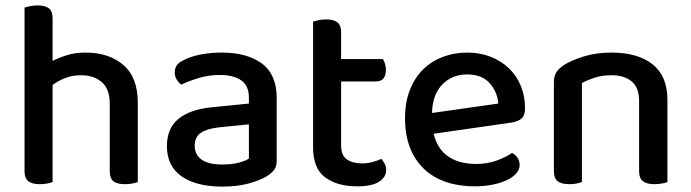

<svg xmlns="http://www.w3.org/2000/svg" viewBox="-20 -677 2564 712"><path d="M387 -292Q387 -347 357.5 -372.5Q328 -398 280 -398Q248 -398 221.5 -387.5Q195 -377 175 -362V-2Q168 1 155.5 3.5Q143 6 128 6Q99 6 85 -5Q71 -16 71 -42V-649Q78 -651 91 -654Q104 -657 119 -657Q148 -657 161.5 -646Q175 -635 175 -609V-451Q198 -463 228.5 -472.5Q259 -482 297 -482Q384 -482 437.5 -436Q491 -390 491 -296V-2Q484 1 471 3.5Q458 6 444 6Q414 6 400.5 -5Q387 -16 387 -42V-292Z M805 -67Q840 -67 866 -74Q892 -81 903 -89V-216L794 -205Q748 -200 725 -184.5Q702 -169 702 -137Q702 -104 727 -85.5Q752 -67 805 -67ZM803 -482Q896 -482 951 -441.5Q1006 -401 1006 -314V-81Q1006 -58 995.5 -45.5Q985 -33 967 -22Q941 -7 900 4Q859 15 805 15Q708 15 653.5 -23Q599 -61 599 -135Q599 -201 641.5 -236Q684 -271 764 -279L903 -293V-315Q903 -359 874.5 -379Q846 -399 795 -399Q755 -399 718 -388Q681 -377 652 -363Q642 -371 635 -382.5Q628 -394 628 -408Q628 -425 636.5 -436Q645 -447 663 -455Q691 -469 727 -475.5Q763 -482 803 -482Z M1245 -137Q1245 -101 1266 -86Q1287 -71 1325 -71Q1342 -71 1361 -76Q1380 -81 1394 -88Q1401 -80 1406.5 -70Q1412 -60 1412 -46Q1412 -20 1385.5 -3Q1359 14 1305 14Q1230 14 1185.5 -19.5Q1141 -53 1141 -130V-597Q1148 -599 1161 -602Q1174 -605 1189 -605Q1218 -605 1231.5 -594Q1245 -583 1245 -557V-458H1400Q1404 -452 1407.5 -441Q1411 -430 1411 -418Q1411 -375 1374 -375H1245V-137Z M1588 -181Q1602 -124 1642.5 -96.5Q1683 -69 1746 -69Q1788 -69 1823 -82Q1858 -95 1879 -110Q1907 -94 1907 -65Q1907 -48 1894 -33.5Q1881 -19 1858.5 -8.5Q1836 2 1805.5 8Q1775 14 1740 14Q1682 14 1634.5 -2Q1587 -18 1553 -50Q1519 -82 1500.5 -129Q1482 -176 1482 -238Q1482 -298 1500 -343.5Q1518 -389 1549 -419.5Q1580 -450 1622 -466Q1664 -482 1712 -482Q1760 -482 1799.5 -466.5Q1839 -451 1867.5 -423.5Q1896 -396 1911.5 -358Q1927 -320 1927 -275Q1927 -250 1915 -238.5Q1903 -227 1880 -223ZM1712 -401Q1657 -401 1620.5 -364Q1584 -327 1582 -258L1828 -293Q1824 -338 1795 -369.5Q1766 -401 1712 -401Z M2350 -303Q2350 -352 2322.5 -375Q2295 -398 2248 -398Q2213 -398 2185.5 -389Q2158 -380 2138 -369V-2Q2131 1 2118.5 3.5Q2106 6 2091 6Q2062 6 2048 -5Q2034 -16 2034 -42V-372Q2034 -395 2043 -409Q2052 -423 2073 -437Q2101 -454 2146 -468Q2191 -482 2248 -482Q2345 -482 2400 -438.5Q2455 -395 2455 -307V-2Q2448 1 2435 3.5Q2422 6 2407 6Q2378 6 2364 -5Q2350 -16 2350 -42V-303Z"/></svg>

Font: Baloo Chettan 2 Medium
Style: Regular
Weight: 500
Designer: Maithili Shingre, Unnati Kotecha and Ek Type
Foundry: Ek Type
Version: Version 1.640;hotconv 1.0.111;makeotfexe 2.5.65597; ttfautoh